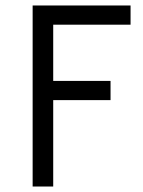

<svg xmlns="http://www.w3.org/2000/svg" viewBox="-20 -680 520 700"><path d="M383 -315H174V0H99V-660H456V-590H174V-385H383Z"/></svg>

Font: Quattrocento Sans
Style: Regular
Weight: 400
Designer: Pablo Impallari
Foundry: Pablo Impallari, Igino Marini, Brenda Gallo
Version: Version 2.000